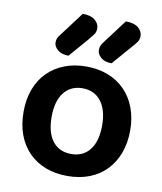

<svg xmlns="http://www.w3.org/2000/svg" viewBox="-83 -787 735 869"><g transform="rotate(10 285.0 -352.5)"><path d="M530 -237Q530 -179 512.5 -132.5Q495 -86 463 -53Q431 -20 386 -2.5Q341 15 285 15Q229 15 184 -2.5Q139 -20 107 -52.5Q75 -85 57.5 -131.5Q40 -178 40 -237Q40 -295 57.5 -341.5Q75 -388 107.5 -420.5Q140 -453 185 -470.5Q230 -488 285 -488Q340 -488 385 -470.5Q430 -453 462.5 -420Q495 -387 512.5 -340.5Q530 -294 530 -237ZM285 -388Q231 -388 200 -348.5Q169 -309 169 -237Q169 -164 199.5 -125Q230 -86 285 -86Q340 -86 370.5 -125.5Q401 -165 401 -237Q401 -309 370 -348.5Q339 -388 285 -388ZM227 -720Q264 -720 283.5 -704Q303 -688 303 -666Q303 -649 294 -637Q285 -625 269 -606L196 -522Q164 -522 146 -537.5Q128 -553 128 -572Q128 -583 132 -591.5Q136 -600 145 -611ZM425 -720Q463 -720 482.5 -704Q502 -688 502 -666Q502 -649 493 -637Q484 -625 467 -606L394 -522Q362 -522 344.5 -537.5Q327 -553 327 -572Q327 -583 330.5 -591.5Q334 -600 343 -611Z"/></g></svg>

Font: Baloo Paaji 2 SemiBold
Style: Regular
Weight: 600
Designer: Shuchita Grover, Noopur Datye and Ek Type
Foundry: Ek Type
Version: Version 1.640;hotconv 1.0.111;makeotfexe 2.5.65597; ttfautoh